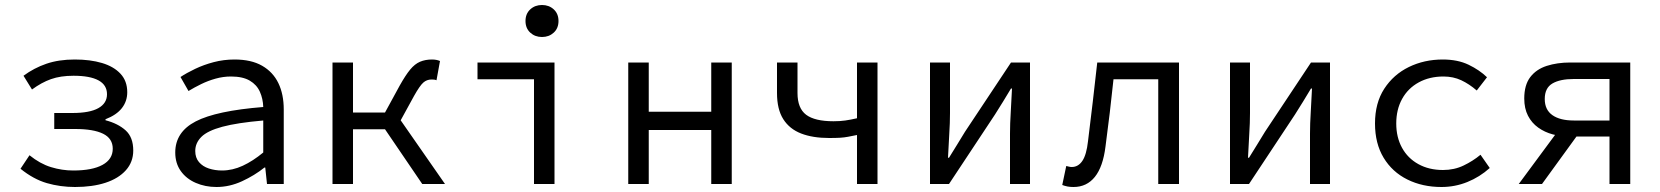

<svg xmlns="http://www.w3.org/2000/svg" viewBox="-20 -736 6640 768"><path d="M280 12Q221 12 167.5 -3.5Q114 -19 62 -61L98 -115Q140 -81 184 -67.5Q228 -54 273 -54Q349 -54 390 -76.5Q431 -99 431 -141Q431 -182 392.5 -201Q354 -220 281 -220H197V-284H269Q339 -284 373.5 -303.5Q408 -323 408 -359Q408 -396 374 -414.5Q340 -433 274 -433Q222 -433 184 -419.5Q146 -406 108 -378L74 -433Q116 -464 165.5 -481Q215 -498 279 -498Q341 -498 388 -484Q435 -470 462 -441Q489 -412 489 -367Q489 -331 467.5 -303.5Q446 -276 402 -259V-255Q452 -242 482.5 -214.5Q513 -187 513 -134Q513 -88 483.5 -55Q454 -22 402 -5Q350 12 280 12Z M846 12Q801 12 763 -4.5Q725 -21 703 -52Q681 -83 681 -126Q681 -208 763 -250.5Q845 -293 1033 -308Q1032 -341 1019.5 -369Q1007 -397 979 -413.5Q951 -430 904 -430Q873 -430 842.5 -421.5Q812 -413 784.5 -399.5Q757 -386 734 -372L702 -428Q726 -444 760.5 -460.5Q795 -477 835 -487.5Q875 -498 918 -498Q985 -498 1028.5 -473Q1072 -448 1093.5 -403.5Q1115 -359 1115 -298V0H1048L1041 -66H1038Q998 -34 948 -11Q898 12 846 12ZM868 -54Q910 -54 951 -73Q992 -92 1033 -126V-254Q929 -245 869.5 -229Q810 -213 785.5 -188.5Q761 -164 761 -132Q761 -105 776 -87.5Q791 -70 815.5 -62Q840 -54 868 -54Z M1310 0V-486H1392V-286H1561L1760 0H1669L1520 -219H1392V0ZM1573 -237 1501 -251 1579 -394Q1602 -435 1620.5 -457.5Q1639 -480 1660 -489Q1681 -498 1708 -498Q1726 -498 1740 -492L1726 -415Q1721 -417 1716.5 -417.5Q1712 -418 1706 -418Q1687 -418 1673 -405.5Q1659 -393 1636 -352Z M2116 0V-419H1890V-486H2198V0ZM2148 -588Q2120 -588 2101 -605.5Q2082 -623 2082 -652Q2082 -681 2101 -698.5Q2120 -716 2148 -716Q2176 -716 2195 -698.5Q2214 -681 2214 -652Q2214 -623 2195 -605.5Q2176 -588 2148 -588Z M2493 0V-486H2575V-289H2825V-486H2907V0H2825V-216H2575V0Z M3408 0V-196Q3388 -192 3372.5 -189Q3357 -186 3340 -185Q3323 -184 3297 -184Q3231 -184 3184.5 -202Q3138 -220 3113 -259.5Q3088 -299 3088 -364V-486H3170V-364Q3170 -303 3204.5 -277Q3239 -251 3314 -251Q3340 -251 3361 -254Q3382 -257 3408 -263V-486H3490V0Z M3700 0V-486H3780V-284Q3780 -245 3777 -198.5Q3774 -152 3772 -105H3776Q3790 -128 3808.5 -157.5Q3827 -187 3840 -209L4024 -486H4100V0H4020V-202Q4020 -241 4023 -288Q4026 -335 4028 -382H4024Q4011 -360 3992.5 -330Q3974 -300 3960 -278L3776 0Z M4274 12Q4260 12 4250 10Q4240 8 4229 4L4245 -72Q4250 -71 4255.5 -69.5Q4261 -68 4267 -68Q4293 -68 4309.5 -92.5Q4326 -117 4332 -171Q4342 -249 4351 -328Q4360 -407 4369 -486H4696V0H4613V-419H4434Q4427 -352 4419 -284.5Q4411 -217 4402 -150Q4392 -69 4359.5 -28.5Q4327 12 4274 12Z M4900 0V-486H4980V-284Q4980 -245 4977 -198.5Q4974 -152 4972 -105H4976Q4990 -128 5008.5 -157.5Q5027 -187 5040 -209L5224 -486H5300V0H5220V-202Q5220 -241 5223 -288Q5226 -335 5228 -382H5224Q5211 -360 5192.5 -330Q5174 -300 5160 -278L4976 0Z M5746 12Q5670 12 5609.5 -18Q5549 -48 5514.5 -105Q5480 -162 5480 -242Q5480 -324 5517 -381Q5554 -438 5615.5 -468Q5677 -498 5751 -498Q5811 -498 5854.5 -477Q5898 -456 5928 -427L5887 -374Q5857 -400 5825 -415Q5793 -430 5754 -430Q5698 -430 5655 -406.5Q5612 -383 5588.5 -340.5Q5565 -298 5565 -242Q5565 -187 5588 -145Q5611 -103 5653.5 -79.5Q5696 -56 5752 -56Q5797 -56 5834.5 -74Q5872 -92 5902 -117L5939 -64Q5899 -28 5849.5 -8Q5800 12 5746 12Z M6418 0V-190H6257Q6223 -190 6191 -198.5Q6159 -207 6133 -225.5Q6107 -244 6092 -273Q6077 -302 6077 -342Q6077 -396 6101 -427.5Q6125 -459 6167 -472.5Q6209 -486 6261 -486H6501V0ZM6275 -254H6418V-420H6275Q6220 -420 6189.5 -402Q6159 -384 6159 -340Q6159 -297 6189.5 -275.5Q6220 -254 6275 -254ZM6055 0 6228 -234 6299 -208 6148 0Z"/></svg>

Font: Source Code Pro
Style: Regular
Weight: 400
Monospace: yes
Designer: Paul D. Hunt, Teo Tuominen
Foundry: Adobe Systems Incorporated
Version: Version 1.018;hotconv 1.0.116;makeotfexe 2.5.65601